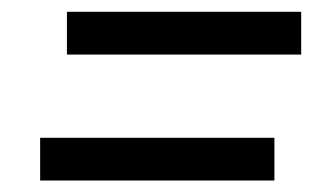

<svg xmlns="http://www.w3.org/2000/svg" viewBox="-20 -468 565 329"><path d="M450.2 -231.9V-158.7H48.8V-231.9ZM496.1 -447.8V-374.5H94.7V-447.8Z"/></svg>

Font: Anka/Coder Condensed
Style: Italic
Weight: 400
Width: 4
Italic angle: -12°
Monospace: yes
Version: Version 001.100